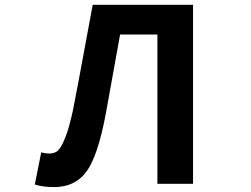

<svg xmlns="http://www.w3.org/2000/svg" viewBox="-20 -760 1040 794"><path d="M204.1 13.7Q155.3 13.7 124 2.9L150.4 -129.9Q167 -125 182.6 -125Q204.1 -125 217.8 -135.7Q231.4 -146.5 248.5 -187.5Q265.6 -228.5 282.2 -306.6Q288.1 -332 363.3 -740.2H778.3V0H630.9V-617.2H476.6Q466.8 -560.5 418 -292Q384.8 -114.3 337.4 -50.3Q290 13.7 204.1 13.7Z"/></svg>

Font: GenEi Gothic M Regular
Style: Bold
Weight: 700
Designer: o_tamon (Modified); [Source Han Sans]
Ryoko NISHIZUKA  (kana & ideographs); Paul D. Hunt (Latin, Greek & Cyrillic); Wenl
Version: Version 1.1a;Original Version 1.004